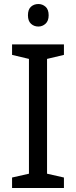

<svg xmlns="http://www.w3.org/2000/svg" viewBox="-20 -935 379 955"><path d="M298 0H40V-52L124 -71V-642L40 -662V-714H298V-662L214 -642V-71L298 -52ZM171 -915Q191 -915 206.5 -901.5Q222 -888 222 -859Q222 -831 206.5 -817Q191 -803 171 -803Q149 -803 134 -817Q119 -831 119 -859Q119 -888 134 -901.5Q149 -915 171 -915Z"/></svg>

Font: Noto Sans Imperial Aramaic
Style: Regular
Weight: 400
Designer: Monotype Design Team
Foundry: Monotype Imaging Inc.
Version: Version 2.001; ttfautohint (v1.8.4.7-5d5b)